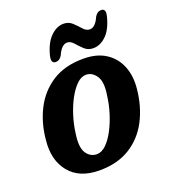

<svg xmlns="http://www.w3.org/2000/svg" viewBox="-118 -701 704 797"><g transform="rotate(-20 233.5 -302.0)"><path d="M280.5 -450Q340 -450 379.2 -424.5Q418.5 -399 436 -355Q453.5 -311 447.5 -255.5Q440 -180 408.8 -120Q377.5 -60 322 -25.5Q266.5 9 187 9Q99 9 54.8 -45Q10.5 -99 20 -186Q26.5 -259 57.2 -319Q88 -379 143.5 -414.5Q199 -450 280.5 -450ZM199.5 -58Q220.5 -58 240.2 -77Q260 -96 276.8 -127.5Q293.5 -159 305.2 -196.5Q317 -234 321.5 -270.5Q331.5 -330 313.5 -356.8Q295.5 -383.5 268 -383.5Q247 -383.5 227.2 -364.2Q207.5 -345 190.5 -313.5Q173.5 -282 161.8 -244.5Q150 -207 145.5 -170.5Q136 -110.5 153.2 -84.2Q170.5 -58 199.5 -58ZM336 -476.5Q313 -476.5 297.2 -491.2Q281.5 -506 268.5 -521Q255.5 -536 240.5 -536Q216 -536 198 -495Q187.5 -476 169.5 -476Q147 -476 156 -511Q169.5 -562.5 196.2 -588.5Q223 -614.5 253 -614.5Q276 -614.5 291.8 -599.5Q307.5 -584.5 320.5 -569.8Q333.5 -555 349 -555Q373.5 -555 391 -595.5Q402 -614.5 419.5 -614.5Q442.5 -614.5 433 -579.5Q419.5 -527 393 -501.8Q366.5 -476.5 336 -476.5Z"/></g></svg>

Font: Fraunces 144pt S100 SemiBold
Style: Italic
Weight: 600
Italic angle: -16°
Version: Version 1.000; ttfautohint (v1.8.3)